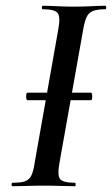

<svg xmlns="http://www.w3.org/2000/svg" viewBox="-20 -645 388 665"><path d="M75 -298Q72 -298 71 -304.5Q70 -311 71 -317.5Q72 -324 75 -324H295Q298 -324 299 -317.5Q300 -311 299 -304.5Q298 -298 295 -298ZM23 0Q20 0 20 -6Q20 -12 23 -12Q52 -12 66.5 -17Q81 -22 88.5 -37Q96 -52 100 -81L182 -544Q190 -587 179.5 -600Q169 -613 128 -613Q125 -613 125 -619Q125 -625 128 -625Q150 -625 177.5 -623.5Q205 -622 235 -622Q269 -622 296.5 -623.5Q324 -625 345 -625Q348 -625 348 -619Q348 -613 345 -613Q317 -613 302 -607Q287 -601 280 -586Q273 -571 268 -542L186 -81Q178 -38 188 -25Q198 -12 240 -12Q242 -12 242 -6Q242 0 240 0Q218 0 191 -1Q164 -2 131 -2Q101 -2 73.5 -1Q46 0 23 0Z"/></svg>

Font: Cormorant Garamond Light SemiBold
Style: Italic
Weight: 600
Italic angle: -10°
Version: Version 4.001